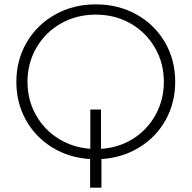

<svg xmlns="http://www.w3.org/2000/svg" viewBox="-20 -725 878 880"><path d="M445 4V135H393V4Q296 -2 219 -49.5Q142 -97 98.5 -175.5Q55 -254 55 -350Q55 -450 102.5 -531Q150 -612 233 -658.5Q316 -705 419 -705Q522 -705 605 -659Q688 -613 735.5 -532Q783 -451 783 -350Q783 -254 739.5 -175.5Q696 -97 618.5 -49.5Q541 -2 445 4ZM731 -350Q731 -436 690 -506.5Q649 -577 578 -617.5Q507 -658 419 -658Q331 -658 259.5 -617.5Q188 -577 147 -506.5Q106 -436 106 -350Q106 -268 143.5 -200Q181 -132 246.5 -90.5Q312 -49 394 -43V-223H443V-43Q525 -48 590.5 -89.5Q656 -131 693.5 -199.5Q731 -268 731 -350Z"/></svg>

Font: Montserrat Alternates Light
Style: Regular
Weight: 300
Designer: Julieta Ulanovsky
Foundry: Julieta Ulanovsky
Version: Version 7.200